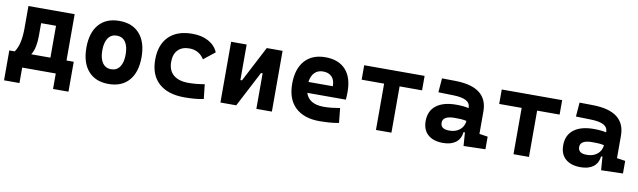

<svg xmlns="http://www.w3.org/2000/svg" viewBox="-40 -1003 5354 1611"><g transform="rotate(10 2636.5 -197.5)"><path d="M11.2 131.8V-123H57.6Q82.5 -159.7 93.5 -210.7Q104.5 -261.7 104.5 -329.1V-517.6H498.5V-123H560.1V131.8H428.7V0H142.6V131.8ZM361.3 -123V-394.5H234.4V-287.6Q234.4 -236.3 226.1 -195.6Q217.8 -154.8 198.2 -123Z M878.9 9.8Q767.1 9.8 705.6 -60.5Q644 -130.9 644 -258.8Q644 -387.2 705.6 -457.3Q767.1 -527.3 878.9 -527.3Q990.7 -527.3 1052.2 -457.3Q1113.8 -387.2 1113.8 -258.8Q1113.8 -130.9 1052.2 -60.5Q990.7 9.8 878.9 9.8ZM878.9 -115.7Q926.8 -115.7 952.6 -153.1Q978.5 -190.4 978.5 -258.8Q978.5 -327.6 952.6 -364.7Q926.8 -401.9 878.9 -401.9Q831.5 -401.9 805.4 -364.7Q779.3 -327.6 779.3 -258.8Q779.3 -190.4 805.4 -153.1Q831.5 -115.7 878.9 -115.7Z M1525.4 9.8Q1384.3 9.8 1307.1 -59.8Q1230 -129.4 1230 -259.8Q1230 -386.7 1300.3 -457Q1370.6 -527.3 1501 -527.3Q1581.1 -527.3 1638.4 -496.1Q1695.8 -464.8 1719.7 -407.7L1624 -331.5Q1579.1 -401.9 1497.1 -401.9Q1435.1 -401.9 1400.1 -366.2Q1365.2 -330.6 1365.2 -264.6Q1365.2 -191.9 1409.9 -153.8Q1454.6 -115.7 1537.1 -115.7Q1572.3 -115.7 1607.2 -119.1Q1642.1 -122.6 1675.3 -128.4L1689 -4.9Q1649.4 3.9 1607.4 6.8Q1565.4 9.8 1525.4 9.8Z M1831.5 0V-517.6H1963.9V-214.8H1977.5L2135.3 -517.6H2270V0H2137.7V-302.7H2124L1966.3 0Z M2677.7 9.8Q2543.5 9.8 2470.2 -59.8Q2397 -129.4 2397 -259.8Q2397 -386.7 2459.2 -457Q2521.5 -527.3 2634.8 -527.3Q2745.6 -527.3 2806.2 -462.4Q2866.7 -397.5 2866.7 -273.4Q2866.7 -238.3 2863.8 -206.5H2535.2Q2565.4 -115.2 2689.5 -115.2Q2724.6 -115.2 2758.8 -118.9Q2793 -122.6 2828.6 -128.9L2841.3 -3.9Q2791.5 4.9 2750.5 7.3Q2709.5 9.8 2677.7 9.8ZM2528.8 -298.3H2736.8Q2736.8 -350.6 2710.2 -378.4Q2683.6 -406.2 2635.7 -406.2Q2590.8 -406.2 2563.2 -378.2Q2535.6 -350.1 2528.8 -298.3Z M3156.7 0V-394.5H2965.3V-517.6H3480V-394.5H3288.6V0Z M3903.8 4.9 3895.5 -109.4H3883.8Q3876.5 -49.8 3836.2 -20Q3795.9 9.8 3728.5 9.8Q3646 9.8 3600.1 -30.8Q3554.2 -71.3 3554.2 -146Q3554.2 -232.9 3614.3 -279.3Q3674.3 -325.7 3784.7 -325.7Q3816.9 -325.7 3842 -323.2Q3867.2 -320.8 3890.6 -315.4V-316.9Q3890.6 -358.4 3855.2 -377.7Q3819.8 -397 3750 -398.9L3617.7 -402.3L3627.4 -522.5L3740.2 -521Q3880.9 -519 3949.2 -465.6Q4017.6 -412.1 4017.6 -309.6V-118.2L4089.4 -107.4V0ZM3890.6 -206.5Q3862.3 -212.4 3839.4 -213.4Q3816.4 -214.4 3791 -214.4Q3688.5 -214.4 3688.5 -155.8Q3688.5 -101.6 3761.2 -101.6Q3803.2 -101.6 3831.8 -116.9Q3860.4 -132.3 3875 -156.5Q3889.6 -180.7 3890.6 -206.5Z M4328.6 0V-394.5H4137.2V-517.6H4651.9V-394.5H4460.4V0Z M5075.7 4.9 5067.4 -109.4H5055.7Q5048.3 -49.8 5008.1 -20Q4967.8 9.8 4900.4 9.8Q4817.9 9.8 4772 -30.8Q4726.1 -71.3 4726.1 -146Q4726.1 -232.9 4786.1 -279.3Q4846.2 -325.7 4956.5 -325.7Q4988.8 -325.7 5013.9 -323.2Q5039.1 -320.8 5062.5 -315.4V-316.9Q5062.5 -358.4 5027.1 -377.7Q4991.7 -397 4921.9 -398.9L4789.6 -402.3L4799.3 -522.5L4912.1 -521Q5052.7 -519 5121.1 -465.6Q5189.5 -412.1 5189.5 -309.6V-118.2L5261.2 -107.4V0ZM5062.5 -206.5Q5034.2 -212.4 5011.2 -213.4Q4988.3 -214.4 4962.9 -214.4Q4860.4 -214.4 4860.4 -155.8Q4860.4 -101.6 4933.1 -101.6Q4975.1 -101.6 5003.7 -116.9Q5032.2 -132.3 5046.9 -156.5Q5061.5 -180.7 5062.5 -206.5Z"/></g></svg>

Font: Cascadia Code PL
Style: Bold
Weight: 700
Monospace: yes
Designer: Aaron Bell
Foundry: Saja Typeworks
Version: Version 2404.023; ttfautohint (v1.8.4)